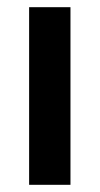

<svg xmlns="http://www.w3.org/2000/svg" viewBox="-20 -514 277 534"><path d="M61 0V-494H176V0Z"/></svg>

Font: Space Grotesk Frontify SemiBold
Style: Regular
Weight: 600
Designer: Florian Karsten
Version: Version 2.000